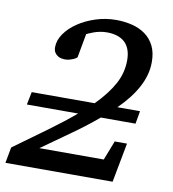

<svg xmlns="http://www.w3.org/2000/svg" viewBox="-103 -751 737 820"><g transform="rotate(10 265.5 -341.5)"><path d="M516.1 -532.2Q516.1 -502.9 508.3 -475.1Q500.5 -447.3 485.8 -420.4Q471.2 -393.6 450.7 -367.7Q430.2 -341.8 404.8 -316.9H502.9L493.2 -261.2H342.8Q291 -217.3 230.7 -174.8Q170.4 -132.3 106.9 -86.9H386.2L418.9 -170.9H472.2L439.9 0H-24.9L-12.2 -68.8Q67.4 -126 131.3 -172.9Q195.3 -219.7 244.1 -261.2H22L33.2 -316.9H306.2Q358.4 -369.6 384.8 -418.5Q411.1 -467.3 411.1 -521Q411.1 -547.9 403.8 -567.4Q396.5 -586.9 382.8 -599.4Q369.1 -611.8 349.6 -617.9Q330.1 -624 306.2 -624Q290 -624 275.6 -621.1Q261.2 -618.2 249.5 -614Q237.8 -609.9 230 -606.2Q222.2 -602.5 219.2 -601.1L200.2 -497.1Q199.2 -496.6 195.6 -493.7Q191.9 -490.7 185.1 -487.5Q178.2 -484.4 168.7 -481.7Q159.2 -479 147 -479Q142.1 -479 133.8 -480.5Q125.5 -481.9 117.7 -486.6Q109.9 -491.2 104 -500Q98.1 -508.8 98.1 -523.9Q98.1 -553.2 117.9 -581.8Q137.7 -610.4 170.9 -632.8Q204.1 -655.3 246.8 -669.2Q289.6 -683.1 335.9 -683.1Q371.6 -683.1 404.3 -675Q437 -667 461.9 -649.2Q486.8 -631.3 501.5 -602.5Q516.1 -573.7 516.1 -532.2Z"/></g></svg>

Font: Charis SIL Phon
Style: Italic
Weight: 400
Italic angle: -11°
Foundry: SIL International
Version: Version 5.000